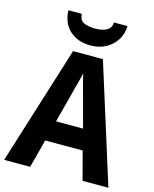

<svg xmlns="http://www.w3.org/2000/svg" viewBox="-135 -1029 900 1119"><g transform="rotate(15 314.5 -469.5)"><path d="M473 0 428 -171H202L157 0H0L224 -716H404L629 0ZM349 -474Q341 -503 331 -540Q321 -577 315 -606Q311 -588 304 -561.5Q297 -535 290.5 -511Q284 -487 281 -474L234 -295H397ZM493 -939Q491 -890 467 -853Q443 -816 403 -795Q363 -774 313 -774Q235 -774 187 -818Q139 -862 136 -939H217Q219 -899 247.5 -887.5Q276 -876 314 -876Q336 -876 358 -881Q380 -886 395 -899.5Q410 -913 411 -939Z"/></g></svg>

Font: Noto Sans Gurmukhi UI SemiCondensed
Style: Bold
Weight: 700
Width: 4
Designer: Jelle Bosma - Monotype Design Team
Foundry: Monotype Imaging Inc.
Version: Version 2.004; ttfautohint (v1.8.4.7-5d5b)